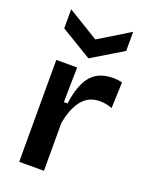

<svg xmlns="http://www.w3.org/2000/svg" viewBox="-146 -852 715 926"><g transform="rotate(20 212.0 -388.5)"><path d="M71 0V-523H178L175 -344H194Q206 -439 244.5 -487Q283 -535 360 -535Q370 -535 380.5 -534Q391 -533 406 -529L401 -396Q386 -402 369 -405Q352 -408 338 -408Q279 -408 245 -364Q211 -320 198 -245V0ZM55 -777 214 -680 373 -777V-679L214 -583L55 -679Z"/></g></svg>

Font: Bricolage Grotesque 12pt SemiBold
Style: Regular
Weight: 600
Designer: Mathieu Triay
Foundry: Atelier Triay
Version: Version 1.001; ttfautohint (v1.8.4.7-5d5b);gftools[0.9.33.de